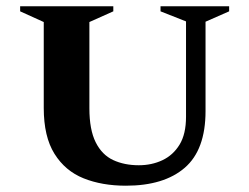

<svg xmlns="http://www.w3.org/2000/svg" viewBox="-20 -580 792 610"><path d="M380 10Q304 10 245.5 -13.5Q187 -37 153 -91.5Q119 -146 119 -237V-510L44 -544V-560H340V-544L264 -510V-236Q264 -168 284 -128Q304 -88 339.5 -71.5Q375 -55 421 -55Q462 -55 496 -71Q530 -87 550.5 -120.5Q571 -154 571 -209V-512L490 -544V-560H708V-544L633 -511V-227Q633 -104 567 -47Q501 10 380 10Z"/></svg>

Font: Spectral SC
Style: Bold
Weight: 700
Designer: Jean-Baptiste Levee
Foundry: Production Type
Version: Version 2.001